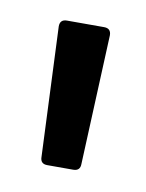

<svg xmlns="http://www.w3.org/2000/svg" viewBox="-40 -730 205 270"><g transform="rotate(10 62.5 -595.5)"><path d="M34 -503 26 -688Q26 -698 36 -698H89Q99 -698 99 -688L91 -503Q91 -493 81 -493H44Q34 -493 34 -503Z"/></g></svg>

Font: Barlow Semi Condensed
Style: Regular
Weight: 400
Width: 4
Designer: Jeremy Tribby
Foundry: Tribby Type
Version: Version 1.408;December 10, 2018;FontCreator 11.5.0.2430 64-b